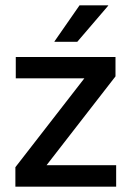

<svg xmlns="http://www.w3.org/2000/svg" viewBox="-20 -704 496 724"><path d="M418 -81V0H38V-73.5L298 -408.5H39.5V-489H415.5V-416L155.5 -81ZM280 -684H388V-682.5L271.5 -546.5H185.5V-548Z"/></svg>

Font: Anek Latin Medium
Style: Regular
Weight: 500
Designer: Yesha Goshar
Foundry: Ek Type
Version: Version 1.003